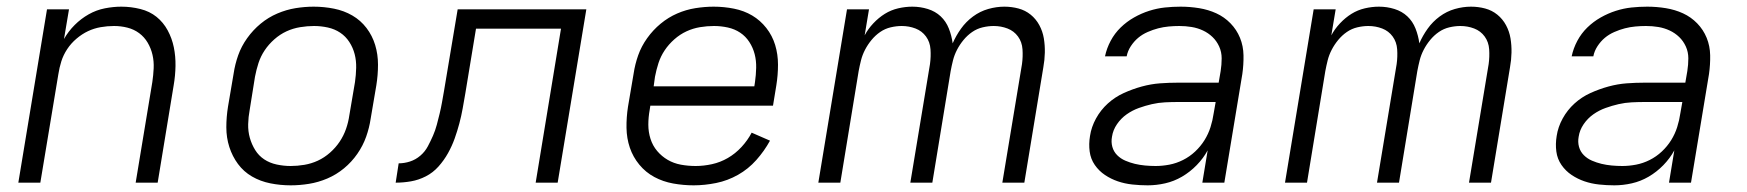

<svg xmlns="http://www.w3.org/2000/svg" viewBox="-20 -548 5240 576"><path d="M35 0 121 -520H187L172 -431Q185 -454 204 -473Q223 -492 246 -505Q269 -518 294.5 -523Q320 -528 344 -528Q373 -528 401 -521Q429 -514 449.5 -497.5Q470 -481 483 -457Q496 -433 501.5 -406Q507 -379 506.5 -350Q506 -321 501 -292L453 0H387L437 -302Q440 -322 441 -343Q442 -364 437.5 -383.5Q433 -403 423 -420Q413 -437 397.5 -448.5Q382 -460 362.5 -465Q343 -470 322 -470Q302 -470 282 -466.5Q262 -463 244 -454.5Q226 -446 209.5 -432Q193 -418 181.5 -400.5Q170 -383 164 -364Q158 -345 155 -325L101 0Z M852 8Q821 8 791 2Q761 -4 736 -18.5Q711 -33 694 -56Q677 -79 668 -107Q659 -135 659 -166Q659 -197 664 -228L681 -328Q685 -355 694.5 -382Q704 -409 721.5 -433.5Q739 -458 762 -477Q785 -496 812 -507.5Q839 -519 866.5 -523.5Q894 -528 921 -528Q952 -528 982 -522Q1012 -516 1037 -501.5Q1062 -487 1079.5 -464Q1097 -441 1105.5 -413Q1114 -385 1114 -354Q1114 -323 1109 -292L1092 -192Q1088 -165 1078.5 -138Q1069 -111 1052 -86.5Q1035 -62 1012 -43Q989 -24 962 -12.5Q935 -1 907 3.5Q879 8 852 8ZM852 -50Q872 -50 893 -53.5Q914 -57 933.5 -66Q953 -75 970 -90Q987 -105 999 -123Q1011 -141 1018 -161Q1025 -181 1028 -202L1045 -302Q1048 -323 1048.5 -344.5Q1049 -366 1044 -385.5Q1039 -405 1028 -422Q1017 -439 1000.5 -450Q984 -461 963.5 -465.5Q943 -470 922 -470Q902 -470 880.5 -466.5Q859 -463 839.5 -454Q820 -445 803 -430Q786 -415 774 -397Q762 -379 755.5 -359Q749 -339 745 -318L729 -218Q725 -197 724.5 -175.5Q724 -154 729.5 -134.5Q735 -115 745.5 -98Q756 -81 772.5 -70Q789 -59 810 -54.5Q831 -50 852 -50Z M1587 0 1663 -462H1408L1376 -268Q1372 -245 1368 -222.5Q1364 -200 1358 -177.5Q1352 -155 1344 -132.5Q1336 -110 1324 -88.5Q1312 -67 1295.5 -48.5Q1279 -30 1257.5 -19Q1236 -8 1213 -4Q1190 0 1167 0L1176 -58Q1193 -58 1210 -63.5Q1227 -69 1241 -81Q1255 -93 1263.5 -109Q1272 -125 1279 -141Q1286 -157 1290.5 -174Q1295 -191 1299 -207.5Q1303 -224 1306 -241Q1309 -258 1312 -275L1353 -520H1739L1653 0Z M2061 8Q2030 8 1999.5 2.5Q1969 -3 1943 -17Q1917 -31 1898 -54Q1879 -77 1869.5 -105Q1860 -133 1859.5 -164.5Q1859 -196 1864 -228L1881 -328Q1885 -355 1894.5 -382Q1904 -409 1921.5 -433.5Q1939 -458 1962 -477Q1985 -496 2011.5 -507.5Q2038 -519 2066 -523.5Q2094 -528 2121 -528Q2152 -528 2182 -522Q2212 -516 2236.5 -501.5Q2261 -487 2279 -464Q2297 -441 2305.5 -413Q2314 -385 2314 -354Q2314 -323 2309 -292L2299 -231H1931L1929 -218Q1925 -196 1925 -174Q1925 -152 1931.5 -131.5Q1938 -111 1951.5 -95Q1965 -79 1983 -68.5Q2001 -58 2022.5 -54Q2044 -50 2067 -50Q2091 -50 2116 -55.5Q2141 -61 2163.5 -74Q2186 -87 2204.5 -107Q2223 -127 2235 -150L2290 -126Q2273 -95 2249 -68Q2225 -41 2194 -23.5Q2163 -6 2128.5 1Q2094 8 2061 8ZM2243 -289 2245 -302Q2248 -323 2248.5 -344.5Q2249 -366 2244 -385.5Q2239 -405 2228 -422Q2217 -439 2200.5 -450Q2184 -461 2163.5 -465.5Q2143 -470 2122 -470Q2101 -470 2080 -466.5Q2059 -463 2039.5 -454Q2020 -445 2003 -430Q1986 -415 1974 -397Q1962 -379 1955.5 -359Q1949 -339 1945 -318L1941 -289Z M2435 0 2521 -520H2587L2574 -442Q2584 -461 2600 -478Q2616 -495 2634.5 -506.5Q2653 -518 2674.5 -523Q2696 -528 2717 -528Q2741 -528 2763.5 -521Q2786 -514 2802 -499Q2818 -484 2826.5 -462.5Q2835 -441 2838 -418Q2848 -441 2863 -462Q2878 -483 2899 -498.5Q2920 -514 2944.5 -521Q2969 -528 2993 -528Q3015 -528 3035.5 -522.5Q3056 -517 3072 -504Q3088 -491 3098 -472.5Q3108 -454 3111.5 -433Q3115 -412 3114.5 -390Q3114 -368 3110 -346L3053 0H2987L3046 -356Q3049 -378 3047.5 -400Q3046 -422 3034 -438.5Q3022 -455 3002.5 -462.5Q2983 -470 2961 -470Q2945 -470 2928 -466Q2911 -462 2896.5 -452Q2882 -442 2870.5 -428Q2859 -414 2851 -398.5Q2843 -383 2839 -367Q2835 -351 2832 -335L2777 0H2711L2770 -356Q2773 -378 2771.5 -400Q2770 -422 2758 -438.5Q2746 -455 2726.5 -462.5Q2707 -470 2685 -470Q2669 -470 2652 -466Q2635 -462 2620.5 -452Q2606 -442 2594.5 -428Q2583 -414 2575 -398.5Q2567 -383 2563 -367Q2559 -351 2556 -335L2501 0Z M3423 8Q3400 8 3377 5.5Q3354 3 3333.5 -4Q3313 -11 3295 -23Q3277 -35 3264.5 -53Q3252 -71 3249 -93.5Q3246 -116 3250 -140Q3254 -167 3268 -192.5Q3282 -218 3303.5 -237.5Q3325 -257 3351.5 -269Q3378 -281 3405.5 -288.5Q3433 -296 3460 -298Q3487 -300 3514 -300H3636L3642 -335Q3645 -354 3645 -373Q3645 -392 3637.5 -408.5Q3630 -425 3617.5 -437Q3605 -449 3589 -456.5Q3573 -464 3555 -467Q3537 -470 3518 -470Q3502 -470 3486 -468.5Q3470 -467 3454.5 -463Q3439 -459 3423 -452Q3407 -445 3394.5 -434.5Q3382 -424 3372.5 -409.5Q3363 -395 3360 -379H3295Q3300 -403 3312 -425.5Q3324 -448 3342 -465.5Q3360 -483 3382 -495.5Q3404 -508 3427.5 -515.5Q3451 -523 3474.5 -525.5Q3498 -528 3522 -528Q3550 -528 3577.5 -523.5Q3605 -519 3629 -508Q3653 -497 3671.5 -478Q3690 -459 3700 -434.5Q3710 -410 3710.5 -382Q3711 -354 3707 -326L3653 0H3587L3603 -97Q3590 -73 3570 -52.5Q3550 -32 3526 -18Q3502 -4 3475.5 2Q3449 8 3423 8ZM3447 -50Q3467 -50 3488 -54Q3509 -58 3529 -68Q3549 -78 3565.5 -93.5Q3582 -109 3593.5 -127.5Q3605 -146 3611.5 -166.5Q3618 -187 3621 -208L3627 -242H3514Q3495 -242 3475 -241Q3455 -240 3435.5 -235.5Q3416 -231 3396.5 -224Q3377 -217 3360 -205Q3343 -193 3331 -175.5Q3319 -158 3316 -138Q3313 -122 3317 -107.5Q3321 -93 3331.5 -82.5Q3342 -72 3356 -66Q3370 -60 3384.5 -56.5Q3399 -53 3415 -51.5Q3431 -50 3447 -50Z M3835 0 3921 -520H3987L3974 -442Q3984 -461 4000 -478Q4016 -495 4034.5 -506.5Q4053 -518 4074.5 -523Q4096 -528 4117 -528Q4141 -528 4163.5 -521Q4186 -514 4202 -499Q4218 -484 4226.5 -462.5Q4235 -441 4238 -418Q4248 -441 4263 -462Q4278 -483 4299 -498.5Q4320 -514 4344.5 -521Q4369 -528 4393 -528Q4415 -528 4435.5 -522.5Q4456 -517 4472 -504Q4488 -491 4498 -472.5Q4508 -454 4511.5 -433Q4515 -412 4514.5 -390Q4514 -368 4510 -346L4453 0H4387L4446 -356Q4449 -378 4447.5 -400Q4446 -422 4434 -438.5Q4422 -455 4402.5 -462.5Q4383 -470 4361 -470Q4345 -470 4328 -466Q4311 -462 4296.5 -452Q4282 -442 4270.5 -428Q4259 -414 4251 -398.5Q4243 -383 4239 -367Q4235 -351 4232 -335L4177 0H4111L4170 -356Q4173 -378 4171.5 -400Q4170 -422 4158 -438.5Q4146 -455 4126.5 -462.5Q4107 -470 4085 -470Q4069 -470 4052 -466Q4035 -462 4020.5 -452Q4006 -442 3994.5 -428Q3983 -414 3975 -398.5Q3967 -383 3963 -367Q3959 -351 3956 -335L3901 0Z M4823 8Q4800 8 4777 5.5Q4754 3 4733.5 -4Q4713 -11 4695 -23Q4677 -35 4664.5 -53Q4652 -71 4649 -93.5Q4646 -116 4650 -140Q4654 -167 4668 -192.5Q4682 -218 4703.5 -237.5Q4725 -257 4751.5 -269Q4778 -281 4805.5 -288.5Q4833 -296 4860 -298Q4887 -300 4914 -300H5036L5042 -335Q5045 -354 5045 -373Q5045 -392 5037.5 -408.5Q5030 -425 5017.5 -437Q5005 -449 4989 -456.5Q4973 -464 4955 -467Q4937 -470 4918 -470Q4902 -470 4886 -468.5Q4870 -467 4854.5 -463Q4839 -459 4823 -452Q4807 -445 4794.5 -434.5Q4782 -424 4772.5 -409.5Q4763 -395 4760 -379H4695Q4700 -403 4712 -425.5Q4724 -448 4742 -465.5Q4760 -483 4782 -495.5Q4804 -508 4827.5 -515.5Q4851 -523 4874.5 -525.5Q4898 -528 4922 -528Q4950 -528 4977.5 -523.5Q5005 -519 5029 -508Q5053 -497 5071.5 -478Q5090 -459 5100 -434.5Q5110 -410 5110.5 -382Q5111 -354 5107 -326L5053 0H4987L5003 -97Q4990 -73 4970 -52.5Q4950 -32 4926 -18Q4902 -4 4875.5 2Q4849 8 4823 8ZM4847 -50Q4867 -50 4888 -54Q4909 -58 4929 -68Q4949 -78 4965.5 -93.5Q4982 -109 4993.5 -127.5Q5005 -146 5011.5 -166.5Q5018 -187 5021 -208L5027 -242H4914Q4895 -242 4875 -241Q4855 -240 4835.5 -235.5Q4816 -231 4796.5 -224Q4777 -217 4760 -205Q4743 -193 4731 -175.5Q4719 -158 4716 -138Q4713 -122 4717 -107.5Q4721 -93 4731.5 -82.5Q4742 -72 4756 -66Q4770 -60 4784.5 -56.5Q4799 -53 4815 -51.5Q4831 -50 4847 -50Z"/></svg>

Font: Iosevka Aile Light
Style: Italic
Weight: 300
Italic angle: -9°
Designer: Belleve Invis
Foundry: Belleve Invis
Version: Version 31.1.0; ttfautohint (v1.8.4)